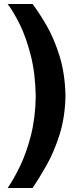

<svg xmlns="http://www.w3.org/2000/svg" viewBox="-20 -789 413 956"><path d="M18 147Q48 104 79.5 39Q111 -26 133.5 -113Q156 -200 158 -309Q156 -424 133 -514Q110 -604 78 -668.5Q46 -733 18 -769H142Q175 -726 212.5 -661Q250 -596 277 -508.5Q304 -421 306 -311Q304 -206 277 -120Q250 -34 212.5 32.5Q175 99 142 147Z"/></svg>

Font: Panamera
Style: Bold
Weight: 700
Designer: Bastien Sozeau
Foundry: NBR — Bastien Sozeau
Version: Version 3.002; ttfautohint (v1.8.4.7-5d5b);gftools[0.9.33]